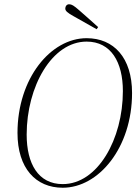

<svg xmlns="http://www.w3.org/2000/svg" viewBox="-20 -866 658 900"><path d="M274 14C443 14 599 -174 599 -430C599 -596 513 -687 386 -687C218 -687 62 -499 62 -243C62 -77 148 14 274 14ZM274 -3C159 -3 105 -99 105 -235C105 -460 223 -671 386 -671C501 -671 556 -574 556 -439C556 -214 438 -3 274 -3ZM440 -739C410 -766 381 -792 351 -818C326 -840 316 -846 304 -846C293 -846 286 -837 286 -826C286 -815 296 -806 325 -790C361 -770 397 -749 433 -729Z"/></svg>

Font: Source Serif 4 Display Light
Style: Italic
Weight: 300
Italic angle: -12°
Designer: Frank Grießhammer
Foundry: Adobe Systems Incorporated
Version: Version 4.004;hotconv 1.0.117;makeotfexe 2.5.65602